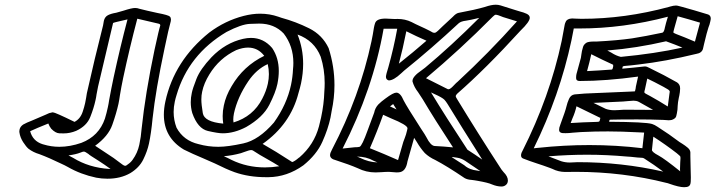

<svg xmlns="http://www.w3.org/2000/svg" viewBox="-20 -761 3000 805"><path d="M506.3 -65.9Q508.8 -65.9 516.6 -72.3Q528.3 -80.1 536.1 -91.3Q556.6 -119.6 564 -153.8Q571.3 -188 573.7 -220.7Q589.4 -369.1 627.9 -552.2Q647 -640.1 651.9 -653.8V-655.3Q651.9 -659.7 645.5 -661.6L555.7 -682.6Q522.9 -558.6 496.6 -435.1Q488.3 -395.5 482.9 -362.3Q480.5 -343.8 476.6 -325.2Q467.8 -285.6 450.9 -237.8Q434.1 -189.9 378.9 -149.9L416.5 -125Q457 -99.6 493.7 -70.8Q499.5 -65.9 506.3 -65.9ZM229 -145.5Q273.4 -145.5 321.3 -162.1Q395 -190.4 419.9 -263.7Q427.2 -287.6 432.1 -311Q435.5 -326.2 437.5 -340.8Q446.3 -389.2 456.5 -437Q483.9 -564 514.6 -679.7Q455.6 -666.5 454.1 -664.6L391.1 -397.9L384.8 -365.2Q383.3 -353 380.4 -340.8Q373.5 -308.6 358.6 -270.8Q343.8 -232.9 299.3 -212.4Q273.4 -201.7 246.6 -201.7Q244.6 -201.7 228.8 -202.1Q212.9 -202.6 194.8 -221.2Q187 -231 182.6 -243.2Q132.3 -223.1 106.4 -210.9Q117.2 -169.9 157.7 -156.7L162.6 -155.3Q194.8 -145.5 229 -145.5ZM443.4 -52.7Q418.5 -70.8 392.6 -87.4Q351.6 -112.8 351.1 -115.2Q336.9 -125.5 331.5 -125.5Q327.6 -125.5 316.9 -121.1Q298.8 -113.8 267.1 -109.4L286.6 -99.1Q353 -58.1 438 -52.7ZM430.7 -11.7Q406.2 -11.7 383.3 -16.1Q318.4 -29.8 264.2 -61Q251 -68.4 236.8 -74.7Q185.5 -99.6 145 -114.7Q119.6 -122.1 99.6 -137.2Q89.8 -145.5 77.1 -165Q64.5 -184.6 61.5 -205.1Q61 -208 61 -210.4Q61 -214.4 62 -217.8Q64.5 -230 77.1 -238.8Q91.8 -247.1 113.8 -255.4Q166 -277.3 171.9 -280.3Q187.5 -288.1 192.9 -288.1Q197.8 -290 201.7 -290Q210.9 -290 292.5 -250Q316.9 -262.7 326.7 -292.5Q333 -311 336.9 -328.6Q339.4 -339.8 341.1 -350.8Q342.8 -361.8 344.2 -370.1Q376 -512.7 412.1 -654.3L415.5 -673.8Q419.4 -690.4 432.6 -697.3Q445.8 -704.1 466.8 -707.5Q482.4 -711.4 498 -716.3Q532.2 -727.5 546.4 -727.5Q556.2 -727.5 564.9 -724.1Q590.8 -717.3 640.6 -706.5Q686.5 -697.8 692.4 -691.4Q696.8 -686.5 696.8 -678.7Q696.8 -675.3 695.8 -670.9Q694.8 -665 692.9 -659.7Q688.5 -646.5 669.9 -558.1Q632.8 -384.3 619.6 -263.7Q613.8 -202.1 604.5 -158.7Q597.7 -127 580.8 -92.5Q564 -58.1 526.4 -35.2Q485.4 -11.7 430.7 -11.7Z M916 -242.7Q913.6 -258.3 913.6 -274.4Q913.6 -296.4 918.5 -318.8Q926.8 -359.4 951.2 -399.9Q1000.5 -484.4 1087.9 -526.9Q1061.5 -561.5 1020 -561.5Q997.1 -561.5 970.2 -550.8Q899.4 -517.1 857.9 -449.2Q835 -412.1 827.6 -376.5Q824.2 -361.8 824.2 -343.8Q824.2 -323.2 830.3 -286.6Q836.4 -250 916 -242.7ZM959 -247.6Q1041.5 -272.5 1079.6 -347.2Q1096.2 -378.9 1103 -410.2Q1107.4 -430.2 1107.4 -450.2Q1107.4 -471.2 1102.5 -492.2Q1055.2 -470.7 1021 -420.4Q975.6 -353 960.9 -285.6Q958 -270.5 958 -259.3Q958 -252.9 959 -247.6ZM914.1 -202.1Q894 -202.1 851.6 -211.9Q809.1 -221.7 786.1 -287.1Q779.8 -309.1 779.8 -332.5Q779.8 -351.6 784.2 -371.6Q787.6 -389.2 803.5 -429.9Q819.3 -470.7 866.7 -521Q924.8 -581.1 999 -598.1Q1016.6 -602.1 1032.2 -602.1Q1085 -602.1 1121.1 -559.6Q1148.9 -518.6 1148.9 -463.4Q1148.9 -438 1143.1 -409.2Q1135.7 -373.5 1109.1 -321.3Q1082.5 -269 1012.2 -228.5Q961.9 -202.1 914.1 -202.1ZM895.5 -145.5Q935.1 -145.5 1000 -159.7Q1064.9 -173.8 1128.4 -247.1Q1182.6 -322.8 1200.2 -405.3Q1207 -437.5 1208.5 -470.7Q1210 -484.4 1210 -497.1Q1210 -567.9 1169.4 -620.6Q1129.9 -662.1 1066.9 -662.1Q1063.5 -662.1 1028.1 -660.9Q992.7 -659.7 929.7 -627Q770 -532.2 720.2 -362.3Q715.8 -348.6 712.9 -335Q708 -312.5 708 -291.5Q708 -257.3 720.2 -225.6Q749.5 -171.4 812.5 -156.7Q852.5 -145.5 895.5 -145.5ZM1090.8 -59.1Q1120.1 -59.1 1150.9 -64Q1126 -79.6 1100.6 -93.8Q1069.3 -110.8 1040.5 -129.9Q1037.1 -131.8 1032.7 -131.8Q1025.4 -131.8 1003.4 -123.5Q995.1 -120.1 989.7 -118.7Q953.6 -108.9 918.5 -106Q934.6 -99.1 950.2 -90.8Q1015.1 -59.1 1090.8 -59.1ZM1205.1 -81.5Q1215.3 -84.5 1232.9 -99.6L1235.4 -101.1Q1296.9 -154.3 1317.4 -231.4Q1322.3 -250 1326.2 -268.1Q1338.4 -325.2 1339.8 -376.5Q1341.3 -395 1341.3 -412.6Q1341.3 -470.2 1324.7 -522.9Q1297.9 -590.8 1227.5 -616.2Q1251 -557.6 1251 -493.2Q1251 -453.6 1242.2 -411.6Q1237.8 -391.6 1231.4 -370.6Q1197.8 -239.7 1081.1 -157.7Q1133.8 -127.9 1205.1 -81.5ZM1105.5 -18.1H1095.7Q1022.9 -18.1 963.4 -39.1Q929.7 -51.3 880.9 -75.7Q854.5 -87.9 827.6 -99.1Q788.6 -115.2 751 -133.8Q667 -184.1 667 -280.3Q667 -306.2 673.3 -335.4Q710.4 -506.3 857.4 -624.5Q923.8 -674.3 1001.5 -694.3Q1037.6 -703.6 1070.8 -703.6Q1110.4 -703.6 1147 -690.9L1159.7 -686.5Q1220.7 -669.9 1276.1 -642.3Q1331.5 -614.7 1357.9 -559.1Q1382.3 -482.4 1382.3 -404.3Q1382.3 -350.6 1370.6 -295.9Q1368.7 -282.2 1365.7 -268.1Q1355.5 -219.7 1331.5 -166.3Q1307.6 -112.8 1252 -67.9Q1183.6 -19 1105.5 -18.1Z M1648.9 -89.8 1670.9 -166Q1671.9 -169.9 1676.8 -181.6Q1682.6 -195.8 1687 -215.3L1688.5 -223.1Q1688.5 -236.8 1618.7 -265.1L1586.4 -279.8Q1561 -209 1530.8 -139.6Q1590.3 -115.7 1648.9 -89.8ZM2002 -91.8 1920.9 -220.7 1856 -325.7Q1849.6 -335.9 1843.3 -342.8Q1833.5 -352.5 1802.7 -366.2L1787.1 -373.5Q1849.1 -271 1939.9 -133.3Q1971.2 -113.3 2002 -91.8ZM1860.4 -386.7Q1864.7 -386.7 1871.1 -391.8Q1877.4 -397 1885 -405.3Q1892.6 -413.6 1898.9 -418.5Q2029.3 -539.1 2147.5 -671.4Q2118.7 -680.7 2088.9 -689.5Q2085.9 -690.4 2080.3 -692.9Q2074.7 -695.3 2068.4 -697.3Q2062 -699.2 2058.1 -699.2Q2054.2 -699.2 2045.4 -690.4L2042.5 -687.5Q1909.7 -553.7 1766.1 -433.1Q1812 -410.6 1857.4 -387.2Q1858.4 -386.7 1860.4 -386.7ZM1652.3 -494.1Q1711.4 -541 1768.1 -590.3Q1725.1 -608.9 1683.6 -629.9Q1668.9 -555.7 1652.3 -494.1ZM1562.5 -80.1 1546.4 -86.9Q1516.1 -104.5 1475.6 -104.5Q1476.1 -104.5 1478.3 -103.8Q1480.5 -103 1482.9 -102.1Q1485.4 -101.1 1486.3 -100.6L1487.8 -100.1H1486.8L1489.7 -99.1Q1525.9 -81.1 1562.5 -80.1ZM1642.6 -302.2 1628.4 -324.7 1615.2 -314.9ZM1416.5 -138.2 1467.3 -143.6Q1481.9 -143.6 1487.8 -145.5Q1498 -149.4 1521.5 -214.8L1548.8 -288.6Q1552.7 -308.6 1566.4 -323.2Q1579.1 -335.9 1596.2 -348.1Q1628.9 -372.6 1641.6 -372.6Q1658.7 -372.6 1672.4 -339.8Q1686.5 -312.5 1745.1 -221.7Q1763.2 -194.8 1768.1 -185.1Q1785.2 -150.9 1801.8 -148.9Q1840.8 -147 1879.4 -143.1Q1800.3 -263.7 1752.4 -344.7Q1737.8 -367.7 1732.9 -374.5Q1716.3 -395.5 1709.5 -419.4V-421.9Q1709.5 -440.4 1748.5 -466.8L1762.2 -477.1Q1872.1 -568.8 1989.3 -686Q1949.2 -676.3 1934.1 -674.3Q1912.6 -671.9 1902.8 -663.1Q1790 -558.1 1674.3 -464.8Q1668.9 -460.4 1662.6 -454.1Q1630.4 -423.8 1609.9 -423.8Q1598.1 -427.2 1598.1 -439Q1598.6 -449.2 1608.4 -479.5Q1630.9 -560.1 1645.5 -640.6H1588.4Q1543.9 -387.7 1416.5 -138.2ZM1994.1 -43.5Q1962.4 -65.4 1930.7 -86.4Q1914.1 -97.2 1897.9 -99.6Q1895 -99.6 1891.6 -100.6Q1883.8 -102.1 1878.4 -102.5L1874 -102.1L1926.3 -68.4Q1941.4 -54.7 1960.9 -49.8Q1961.9 -49.3 1962.6 -49.3Q1963.4 -49.3 1963.4 -48.8ZM2082.5 21Q2064 21 2042.5 12.2Q2026.9 4.9 1982.4 -2.9Q1975.6 -3.9 1969.2 -5.1Q1962.9 -6.3 1956.1 -6.8Q1939.9 -7.8 1928.2 -14.2Q1854 -64.5 1804.7 -90.3Q1779.8 -101.6 1761.2 -119.1Q1742.7 -139.6 1728 -165L1716.3 -183.1L1688.5 -84.5Q1681.6 -40.5 1652.3 -38.6L1642.6 -38.1L1610.8 -40.5Q1595.2 -40.5 1579.1 -39.1Q1566.4 -38.1 1554.2 -38.1Q1515.1 -38.1 1480 -55.7Q1445.3 -70.8 1387.7 -89.4Q1363.8 -95.2 1363.8 -110.8Q1363.8 -119.1 1372.1 -134.3Q1488.3 -356.4 1537.6 -588.4Q1543 -613.8 1547.9 -645.5Q1549.8 -655.8 1552.7 -664.1Q1559.1 -683.1 1596.7 -683.1Q1606.9 -683.1 1617.4 -682.1Q1627.9 -681.2 1636.2 -681.2L1646.5 -681.6Q1678.7 -681.6 1705.6 -668.5Q1722.2 -659.7 1739.7 -651.9Q1761.7 -642.1 1782.7 -631.3Q1783.2 -630.4 1785.2 -629.9Q1794.4 -623.5 1800.8 -623.5L1805.2 -624Q1812 -626.5 1836.9 -651.9Q1873.5 -685.5 1878.4 -690.4Q1892.1 -705.1 1902.3 -707Q1971.2 -719.7 2013.2 -731.9Q2040 -741.2 2058.6 -741.2Q2068.8 -741.2 2078.6 -738.3Q2103 -730 2140.6 -718.8Q2156.7 -713.4 2161.6 -712.4Q2174.3 -709.5 2187.7 -703.4Q2201.2 -697.3 2201.2 -686.5Q2201.2 -669.9 2162.1 -632.3Q2016.6 -472.7 1897.5 -368.7Q1891.6 -362.8 1890.6 -358.4Q1890.6 -354.5 1896 -346.2Q1984.9 -200.2 2077.1 -58.6Q2081.5 -50.8 2090.8 -40Q2109.4 -21.5 2109.4 -4.4Q2109.4 8.8 2099.6 15.6Q2092.3 21 2082.5 21Z M2657.2 -334.5Q2647.9 -338.9 2635.7 -338.9Q2622.6 -338.4 2609.4 -336.9L2592.8 -335.4Q2530.8 -333 2468.3 -329.6Q2494.1 -317.4 2519.5 -304.7Q2535.6 -298.8 2555.7 -298.8Q2564.5 -298.8 2574.2 -299.6Q2584 -300.3 2592.8 -300.8H2634.8Q2676.8 -300.8 2718.3 -300.3Q2688.5 -317.4 2658.2 -334V-333.5ZM2832 -42.5Q2831.1 -43.9 2831.1 -53.2Q2831.1 -63 2832 -80.1L2833 -96.2V-99.1Q2833 -101.6 2832.5 -104.2Q2832 -106.9 2817.4 -118.7Q2770 -155.3 2719.2 -188L2713.4 -132.3Q2713.4 -123.5 2741.2 -108.9Q2766.6 -95.2 2832 -42.5ZM2760.7 -41.5Q2722.2 -70.3 2680.7 -96.7Q2675.8 -100.1 2661.1 -100.1Q2656.2 -100.1 2652.8 -100.6Q2618.2 -104.5 2610.4 -104.5Q2522.9 -112.3 2441.9 -112.3Q2361.3 -112.3 2279.3 -105.5Q2306.2 -95.7 2333 -85Q2350.1 -79.6 2369.1 -79.6Q2377 -79.6 2385.3 -80.3Q2393.6 -81.1 2402.3 -81.1Q2587.4 -81.1 2760.7 -41.5ZM2217.8 -139.2 2238.8 -141.6 2235.8 -141.1Q2344.7 -152.8 2451.2 -152.8Q2563.5 -152.8 2673.3 -139.6Q2676.8 -173.8 2680.7 -205.1L2658.2 -206.1Q2584.5 -210 2529.3 -210L2475.6 -209.5Q2403.8 -207.5 2380.4 -204.6Q2365.2 -202.6 2351.1 -202.6Q2343.8 -202.6 2336.9 -203.1Q2324.2 -205.6 2324.2 -215.8V-217.3L2325.2 -226.1Q2327.1 -233.4 2330.1 -240.7Q2351.1 -297.4 2354.7 -313.7Q2358.4 -330.1 2365.7 -346.4Q2373 -362.8 2389.2 -365.2Q2431.6 -369.6 2473.6 -370.6Q2496.6 -371.1 2623.5 -377Q2632.8 -377.9 2641.6 -377.9Q2642.6 -377.9 2645 -390.1Q2646 -394.5 2646 -397.9L2655.3 -439.9Q2521 -421.4 2410.6 -421.4Q2395.5 -421.4 2395.5 -433.1V-437Q2395.5 -443.8 2397 -450.7L2398.9 -457.5Q2407.2 -487.8 2415.5 -518.6Q2416.5 -524.4 2417.5 -532.2Q2418.5 -540 2419.9 -546.9Q2421.4 -554.2 2424.6 -564.5Q2427.7 -574.7 2439 -582Q2447.8 -586.9 2471.2 -586.9H2482.4Q2567.9 -591.3 2629.9 -600.1Q2686 -608.9 2757.3 -624Q2763.2 -626 2766.6 -640.1L2767.1 -643.1Q2771.5 -663.1 2780.3 -690.9Q2592.3 -641.6 2409.7 -641.6H2385.7Q2381.3 -617.2 2376 -592.3Q2327.1 -361.8 2217.8 -139.2ZM2551.3 -489.3Q2504.9 -510.3 2459 -533.7Q2451.2 -498 2441.4 -462.9Q2498.5 -465.8 2536.6 -468.8H2541.5Q2544.4 -468.8 2546.1 -469.7Q2547.9 -470.7 2549.3 -475.6L2552.2 -488.8Q2551.8 -486.8 2551.3 -486.3H2550.3Q2549.8 -486.8 2550 -487.5Q2550.3 -488.3 2550.3 -488.8ZM2583 -522.5Q2726.6 -536.1 2841.3 -561.5Q2807.6 -575.2 2772.5 -587.9Q2648.9 -559.1 2526.4 -549.3Q2534.7 -545.4 2543.5 -540Q2563 -527.3 2583 -522.5ZM2893.6 -586.4Q2902.8 -621.6 2915 -666Q2868.2 -680.2 2821.3 -692.9Q2813.5 -667 2806.6 -640.6L2804.2 -630.9Q2803.7 -628.9 2803.2 -626V-625.5Q2803.2 -623 2814 -618.7Q2849.1 -605.5 2893.6 -586.4ZM2497.1 -266.6Q2447.3 -291.5 2397 -315.4Q2391.6 -290.5 2379.9 -264.2L2372.6 -245.1Q2421.9 -248.5 2482.9 -250Q2490.7 -250 2492.7 -252Q2494.6 -253.9 2495.1 -257.8L2496.6 -264.2V-265.6ZM2779.8 -314.5Q2782.7 -340.3 2786.6 -366.2Q2788.1 -373 2788.1 -377Q2787.6 -382.3 2777.8 -387.7Q2769.5 -392.1 2761.7 -397Q2721.7 -418.5 2693.8 -431.6L2683.6 -384.3L2682.1 -379.4Q2681.6 -377 2681.6 -373.5Q2681.6 -370.1 2705.6 -358.4Q2743.7 -337.4 2779.8 -314.5ZM2848.1 23.9Q2827.1 23.9 2786.1 9.3Q2778.3 6.3 2774.4 5.9Q2591.8 -40.5 2394.5 -40.5L2349.1 -40Q2320.3 -40.5 2296.4 -52.7L2285.2 -57.1Q2257.3 -67.4 2229.2 -76.4Q2201.2 -85.4 2173.8 -96.2Q2164.6 -99.6 2164.6 -109.4Q2164.6 -111.8 2165 -114.7Q2166.5 -121.6 2170.4 -127.9Q2285.2 -355.5 2335 -589.4Q2341.8 -623.5 2347.7 -657.7Q2348.6 -662.6 2351.6 -668.9Q2356.9 -682.6 2378.4 -683.6Q2386.2 -683.6 2393.3 -682.9Q2400.4 -682.1 2418 -682.1Q2600.1 -682.1 2784.2 -731.9L2789.1 -733.4Q2804.2 -737.8 2814 -737.8Q2819.3 -737.8 2825.9 -735.8Q2832.5 -733.9 2840.8 -731.9Q2887.2 -719.2 2949.2 -700.2Q2960 -695.8 2960 -683.1Q2960 -680.7 2959.5 -678.2L2958 -670.9Q2955.6 -658.2 2950.2 -645.5Q2943.8 -626.5 2932.1 -577.1L2927.2 -555.7Q2921.9 -538.6 2899.9 -535.2Q2769 -503.4 2658.2 -490.7Q2627.9 -486.8 2598.6 -484.4Q2591.3 -483.4 2590.8 -481.7Q2590.3 -480 2588.9 -473.1Q2635.7 -477.1 2682.6 -482.4H2684.6Q2691.9 -482.4 2703.1 -476.1Q2706.1 -474.1 2709 -473.1Q2762.7 -447.3 2818.8 -415.5Q2831.5 -406.7 2831.5 -391.1V-388.7Q2831.1 -374.5 2828.1 -359.9L2826.2 -351.6Q2821.8 -330.6 2821.3 -316.9Q2821.3 -301.3 2817.9 -285.6Q2817.4 -283.7 2815.2 -273.9Q2813 -264.2 2796.9 -258.3Q2790 -256.8 2782.7 -256.8Q2776.9 -256.8 2771.2 -257.6Q2765.6 -258.3 2760.7 -258.3Q2709.5 -260.3 2651.4 -260.3Q2575.2 -260.3 2543.5 -259.3Q2536.1 -259.3 2535.6 -258.1Q2535.2 -256.8 2533.7 -250.5Q2687.5 -249.5 2713.9 -241.2Q2724.6 -237.8 2736.8 -229.5Q2786.1 -198.2 2829.1 -165.5Q2834 -162.1 2840.8 -158.2Q2852.5 -150.9 2863.3 -141.8Q2874 -132.8 2874.5 -122.1V-106.4Q2874.5 -82.5 2875.5 -59.1Q2876.5 -33.2 2876.5 -16.6Q2876.5 -5.9 2876 1Q2875.5 5.9 2875 8.3Q2872.6 20.5 2859.9 22.9Q2854.5 23.9 2848.1 23.9Z"/></svg>

Font: Third Street
Style: Regular
Weight: 400
Designer: GGBotNet
Foundry: GGBotNet
Version: 0.90